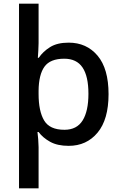

<svg xmlns="http://www.w3.org/2000/svg" viewBox="-20 -780 660 1040"><path d="M568 -270Q568 -133 508.5 -61.5Q449 10 352 10Q291 10 251.5 -12Q212 -34 189 -65H183Q185 -52 187 -25.5Q189 1 189 17V240H83V-760H189V-546Q189 -529 187.5 -505Q186 -481 185 -467H190Q213 -501 251.5 -525Q290 -549 352 -549Q449 -549 508.5 -478.5Q568 -408 568 -270ZM459 -272Q459 -367 427 -414.5Q395 -462 328 -462Q252 -462 221 -419Q190 -376 189 -289V-271Q189 -178 219 -127.5Q249 -77 329 -77Q396 -77 427.5 -127.5Q459 -178 459 -272Z"/></svg>

Font: Noto Sans Gurmukhi Medium
Style: Regular
Weight: 500
Designer: Jelle Bosma - Monotype Design Team
Foundry: Monotype Imaging Inc.
Version: Version 2.004; ttfautohint (v1.8.4.7-5d5b)